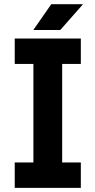

<svg xmlns="http://www.w3.org/2000/svg" viewBox="-20 -909 462 929"><path d="M51.3 -722.7V-599.6H141.6V-123H51.3V0H371.1V-123H280.8V-599.6H371.1V-722.7ZM271.5 -763.7 381.8 -888.7H228L141.1 -763.7Z"/></svg>

Font: Giphurs
Style: Regular
Weight: 400
Version: Version 2.010